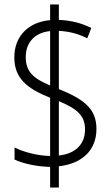

<svg xmlns="http://www.w3.org/2000/svg" viewBox="-20 -780 499 858"><path d="M204 -34V58H243V-37C350 -49 411 -111 411 -204C411 -295 354 -337 243 -382V-642C288 -640 330 -629 370 -609L388 -655C344 -677 297 -689 243 -691V-760H204V-690C110 -682 44 -621 44 -524C44 -430 100 -385 204 -343V-83C147 -84 84 -101 45 -121V-67C83 -49 141 -36 204 -34ZM204 -641V-398C133 -428 95 -457 95 -525C95 -593 139 -635 204 -641ZM243 -85V-328C324 -294 360 -264 360 -202C360 -134 316 -93 243 -85Z"/></svg>

Font: Noto Sans Arabic Cond Light
Style: Regular
Weight: 300
Width: 3
Designer: Monotype Design Team, Nadine Chahine, Nizar Qandah and Khaled Hosny
Foundry: Monotype Imaging Inc.
Version: Version 2.012